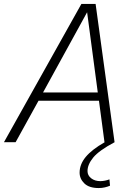

<svg xmlns="http://www.w3.org/2000/svg" viewBox="-51 -720 671 972"><path d="M-31 0 361 -700H433L529 0Q450 42 421 77.5Q392 113 392 146Q392 168 410.5 182.5Q429 197 457 197Q468 197 480.5 194.5Q493 192 503 188L506 220Q495 225 480 228.5Q465 232 449 232Q400 232 376 208.5Q352 185 352 154Q352 112 383 74.5Q414 37 479 0H478L450 -210H144L28 0ZM167 -252H444L390 -658Z"/></svg>

Font: Red Hat Mono
Style: Italic
Weight: 300
Italic angle: -12°
Monospace: yes
Designer: Pentagram, MCKL
Foundry: Pentagram, MCKL
Version: Version 1.023